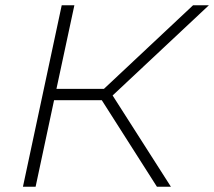

<svg xmlns="http://www.w3.org/2000/svg" viewBox="-20 -708 812 728"><path d="M67 0 214 -688H262L194 -371H374L712 -688H772L407 -346L628 0H575L366 -328H185L115 0Z"/></svg>

Font: Saira SemiExpanded ExtraLight
Style: Italic
Weight: 250
Width: 6
Italic angle: -12°
Designer: Hector Gatti with collaboration of the Omnibus-Type team
Foundry: Omnibus-Type
Version: Version 1.101